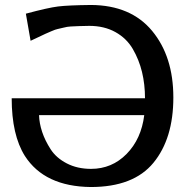

<svg xmlns="http://www.w3.org/2000/svg" viewBox="-20 -733 770 772"><path d="M27 -338H563Q563 -394 551 -443.5Q539 -493 514 -536Q489 -579 444 -604Q399 -629 339 -629Q316 -629 296.5 -628Q277 -627 264 -626.5Q251 -626 234 -621.5Q217 -617 210.5 -616Q204 -615 185.5 -607Q167 -599 162.5 -597Q158 -595 134 -583.5Q110 -572 103 -569L84 -678Q173 -702 213.5 -707Q254 -712 346 -713Q506 -712 591.5 -609Q677 -506 677 -341Q677 -176 597 -78.5Q517 19 345 19Q159 17 80 -106Q27 -190 27 -338ZM137 -270Q138 -237 149.5 -202.5Q161 -168 183.5 -133Q206 -98 248.5 -76Q291 -54 346 -54Q430 -54 489 -114Q548 -174 560 -270Z"/></svg>

Font: Coval
Style: Medium
Weight: 500
Foundry: Context Ltd
Version: Version 001.000